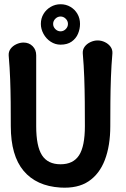

<svg xmlns="http://www.w3.org/2000/svg" viewBox="-20 -873 596 907"><path d="M91 -672Q117 -672 134 -655Q151 -638 151 -612Q151 -554 151 -499Q151 -444 151 -389.5Q151 -335 151 -277Q151 -182 178.5 -139.5Q206 -97 266 -97Q326 -97 353.5 -139.5Q381 -182 381 -277Q381 -335 380.5 -392.5Q380 -450 378 -506.5Q376 -563 371 -621Q370 -639 380 -652.5Q390 -666 407 -674Q424 -682 441 -682Q459 -682 475.5 -674Q492 -666 502 -652.5Q512 -639 511 -621Q506 -563 504 -506.5Q502 -450 501.5 -392.5Q501 -335 501 -277Q501 -185 475.5 -118Q450 -51 398.5 -16.5Q347 18 265 13Q152 6 91.5 -66Q31 -138 31 -277Q31 -335 30.5 -389.5Q30 -444 28 -498.5Q26 -553 21 -611Q20 -629 30 -642.5Q40 -656 57 -664Q74 -672 91 -672ZM173 -760Q173 -786 185.5 -807Q198 -828 219.5 -840.5Q241 -853 266 -853Q292 -853 313 -840.5Q334 -828 346 -807Q358 -786 358 -760Q358 -736 348.5 -713.5Q339 -691 318.5 -676.5Q298 -662 266 -662Q241 -662 219.5 -676Q198 -690 185.5 -713Q173 -736 173 -760ZM231 -760Q231 -746 241.5 -735.5Q252 -725 266 -725Q280 -725 290.5 -735.5Q301 -746 301 -760Q301 -774 290.5 -784.5Q280 -795 266 -795Q252 -795 241.5 -784.5Q231 -774 231 -760Z"/></svg>

Font: Winky Sans Medium
Style: Regular
Weight: 500
Designer: Simon Atzbach
Foundry: typofactur
Version: Version 1.205